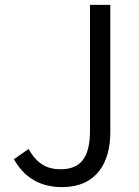

<svg xmlns="http://www.w3.org/2000/svg" viewBox="-20 -752 570 785"><path d="M234 13C374 13 431 -86 431 -211V-732H348V-219C348 -106 309 -60 227 -60C172 -60 130 -83 97 -143L37 -101C79 -26 144 13 234 13Z"/></svg>

Font: ChiuKong Gothic MN Normal
Style: Regular
Weight: 350
Designer: Ryoko NISHIZUKA 西塚涼子 (kana, bopomofo & ideographs); Paul D. Hunt (Latin, Greek & Cyrillic); Sandoll Communications 산돌커뮤니
Foundry: Adobe
Version: Version 1.300